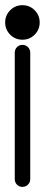

<svg xmlns="http://www.w3.org/2000/svg" viewBox="-22 -650 174 744"><path d="M17.6 -610.4Q37.1 -629.9 64.9 -629.9Q92.8 -629.9 112.3 -610.4Q131.8 -590.8 131.8 -563Q131.8 -535.2 112.3 -515.6Q92.8 -496.1 64.9 -496.1Q37.1 -496.1 17.6 -515.6Q-2 -535.2 -2 -563Q-2 -590.8 17.6 -610.4ZM35.2 43.9V-445.8Q35.2 -458.5 43.7 -467.3Q52.2 -476.1 64.9 -476.1Q77.6 -476.1 86.4 -467.3Q95.2 -458.5 95.2 -445.8V43.9Q95.2 56.6 86.4 65.4Q77.6 74.2 64.9 74.2Q52.2 74.2 43.7 65.4Q35.2 56.6 35.2 43.9Z"/></svg>

Font: Beon
Style: Regular
Weight: 400
Designer: BSozoo
Foundry: BSozoo
Version: Version 1.001;PS 001.001;hotconv 1.0.70;makeotf.lib2.5.58329